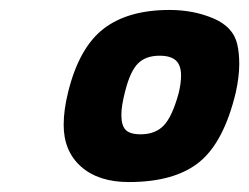

<svg xmlns="http://www.w3.org/2000/svg" viewBox="-20 -680 501 386"><path d="M108 -429Q108 -459 117 -495Q139 -584 188 -622Q237 -660 321 -660Q369 -660 409 -643Q449 -626 457 -591Q461 -574 461 -551Q461 -526 454 -494Q430 -394 380.5 -354Q331 -314 239 -314Q178 -314 143 -345Q108 -376 108 -429ZM339 -492Q344 -512 344 -528Q344 -549 333.5 -558.5Q323 -568 301 -568Q273 -568 257.5 -552.5Q242 -537 232 -498Q224 -468 224 -449Q224 -428 232.5 -419Q241 -410 263 -410Q292 -410 309 -427.5Q326 -445 339 -492Z"/></svg>

Font: Cairo
Style: Bold Italic
Weight: 700
Italic angle: -13°
Designer: Mohamed Gaber, Accademia di Belle Arti di Urbino and others
Foundry: Kief Type Foundry, Accademia di Belle Arti di Urbino and others
Version: Version 3.011